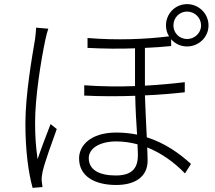

<svg xmlns="http://www.w3.org/2000/svg" viewBox="-20 -872 1040 930"><path d="M155 -738C154 -723 153 -705 150 -684C136 -600 103 -416 103 -274C103 -140 118 -34 138 38L186 34C185 26 183 13 182 4C181 -9 183 -25 186 -39C196 -85 233 -186 255 -247L225 -271C208 -227 179 -152 162 -101C153 -166 150 -215 150 -280C150 -398 177 -573 200 -681C204 -699 209 -719 214 -733ZM648 -122C648 -66 628 -22 541 -22C461 -22 410 -49 410 -106C410 -154 464 -187 543 -187C578 -187 612 -182 646 -173C647 -152 648 -134 648 -122ZM886 -816C923 -816 954 -786 954 -749C954 -712 923 -683 886 -683C849 -683 820 -712 820 -749C820 -786 849 -816 886 -816ZM809 -682C828 -660 855 -647 886 -647C943 -647 990 -692 990 -749C990 -806 943 -852 886 -852C829 -852 784 -806 784 -749C784 -729 789 -711 799 -696C687 -682 545 -676 404 -688V-640C482 -636 560 -635 634 -638V-455C554 -452 470 -453 388 -459V-409C469 -405 554 -405 635 -408C636 -349 640 -278 644 -220C613 -226 579 -230 544 -230C415 -230 363 -164 363 -105C363 -19 437 24 543 24C636 24 695 -17 695 -94C695 -111 694 -132 693 -158C760 -131 822 -88 876 -32L905 -78C850 -128 780 -179 691 -207C688 -271 684 -345 682 -410C754 -413 821 -419 875 -425V-474C818 -467 752 -461 682 -457V-640C728 -642 771 -645 809 -649Z"/></svg>

Font: Noto Sans CJK KR Light
Style: Regular
Weight: 300
Designer: Ryoko NISHIZUKA (kana & ideographs); Paul D. Hunt (Latin, Greek & Cyrillic); Wenlong ZHANG (bopomofo); Sandoll Communica
Foundry: Adobe Systems Incorporated
Version: Version 1.004;PS 1.004;hotconv 1.0.82;makeotf.lib2.5.63406